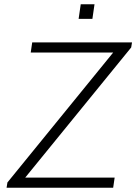

<svg xmlns="http://www.w3.org/2000/svg" viewBox="-20 -886 643 906"><path d="M603 -686 599 -662 99 -48H521L514 0H11L15 -25L514 -638H125L132 -686ZM416 -797H351L361 -866H426Z"/></svg>

Font: Chivo Thin Italic
Style: Regular
Weight: 100
Italic angle: -8.05°
Designer: Hector Gatti
Foundry: Omnibus-Type
Version: Version 1.007